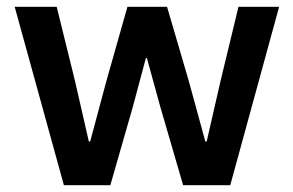

<svg xmlns="http://www.w3.org/2000/svg" viewBox="-20 -542 859 562"><path d="M23 -522H146L199 -307L240 -128H244L292 -307L353 -522H469L532 -307L581 -128H585L626 -307L678 -522H797L654 0H516L449 -230L410 -372H407L369 -230L303 0H167Z"/></svg>

Font: IBM Plex Sans Arabic SemiBold
Style: Regular
Weight: 600
Designer: Mike Abbink, Paul van der Laan, Pieter van Rosmalen, Wael Morcos, Khajak Apelian
Foundry: Bold Monday
Version: Version 1.1